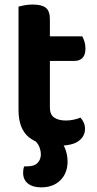

<svg xmlns="http://www.w3.org/2000/svg" viewBox="-20 -627 428 845"><path d="M61.5 -264H199.6V-153.1Q199.6 -123 218.3 -109.8Q237 -96.6 270.4 -96.6Q286.1 -96.6 303.8 -100.2Q321.5 -103.9 334.1 -109.3Q342.1 -100.7 348.1 -88.4Q354.1 -76.1 354.1 -59.4Q354.1 -27.5 326.4 -6.6Q298.8 14.3 235.6 14.3Q153.8 14.3 107.6 -22.6Q61.5 -59.6 61.5 -143.4ZM148 -358.9V-467.2H341.8Q346.8 -459.2 351.4 -444.9Q356.1 -430.7 356.1 -414.1Q356.1 -385.5 343.1 -372.2Q330.2 -358.9 308.2 -358.9ZM199.6 -238H61.5V-598Q70.4 -600.6 87.5 -603.8Q104.6 -607 123.9 -607Q163.4 -607 181.5 -592.9Q199.6 -578.7 199.6 -541.9ZM137.8 -4 214.8 -30.9Q249.4 -10.5 263.4 19.4Q277.4 49.4 277.4 84.3Q277.4 134.3 246.1 165.9Q214.7 197.6 160.8 197.6Q124.6 197.6 103.2 180.8Q81.7 164.1 81.7 133.2Q81.7 117.2 86.4 105.2H98.1Q130.8 105.2 145.3 90.1Q159.9 74.9 159.9 51.5Q159.9 39.2 154.7 23.8Q149.5 8.4 137.8 -4Z"/></svg>

Font: Baloo Tammudu 2
Style: Regular
Weight: 400
Designer: Maithili Shingre, Omkar Shende and Ek Type
Foundry: Ek Type
Version: Version 1.700